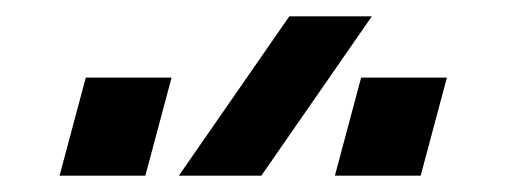

<svg xmlns="http://www.w3.org/2000/svg" viewBox="-20 -830 640 235"><path d="M299.9 -615 435.1 -810H334.1L198.9 -615ZM52.9 -615H157.9L190 -735H85ZM389.9 -615H494.9L527 -735H422Z"/></svg>

Font: Manrope
Style: ExtraBoldItalic
Weight: 800
Italic angle: -15°
Designer: Mikhail Sharanda
Foundry: Mikhail Sharanda
Version: Version 4.502;hotconv 1.0.109;makeotfexe 2.5.65596